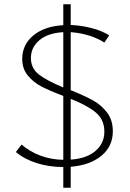

<svg xmlns="http://www.w3.org/2000/svg" viewBox="-20 -782 612 907"><path d="M314 6V105H279V7Q212 7 153.5 -11.5Q95 -30 55 -64L82 -99Q120 -66 170.5 -47Q221 -28 279 -27V-329Q215 -353 176.5 -373Q138 -393 111.5 -425Q85 -457 85 -504Q85 -571 137.5 -614.5Q190 -658 279 -663V-762H314V-664Q363 -662 412 -649.5Q461 -637 496 -615L473 -581Q442 -601 400.5 -614Q359 -627 314 -630V-356Q377 -331 418 -308.5Q459 -286 486 -250Q513 -214 513 -162Q513 -91 459.5 -46.5Q406 -2 314 6ZM279 -369V-630Q206 -626 166 -592Q126 -558 126 -508Q126 -459 164.5 -429.5Q203 -400 279 -369ZM473 -160Q473 -217 432 -251Q391 -285 314 -315V-28Q389 -33 431 -69Q473 -105 473 -160Z"/></svg>

Font: Ysabeau SC Light
Style: Regular
Weight: 300
Designer: Christian Thalmann (Catharsis Fonts)
Version: Version 0.003